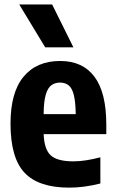

<svg xmlns="http://www.w3.org/2000/svg" viewBox="-20 -828 516 858"><path d="M289.5 10.5Q152.5 10.5 89.8 -56Q27 -122.5 27 -275.5Q27 -415 85.2 -485.2Q143.5 -555.5 249 -555.5Q349.5 -555.5 402.2 -485Q455 -414.5 455 -271.5V-228.5H175Q178 -159 207.5 -133Q237 -107 307.5 -107Q336 -107 366 -111.8Q396 -116.5 428.5 -125V-8Q355.5 10.5 289.5 10.5ZM248.5 -459Q226 -459 209.8 -447.2Q193.5 -435.5 184.5 -405Q175.5 -374.5 175 -318H318.5Q317.5 -374.5 309.5 -405Q301.5 -435.5 286 -447.2Q270.5 -459 248.5 -459ZM182 -616.5 66 -808H213L308 -616.5Z"/></svg>

Font: Encode Sans Cnd
Style: Bold
Weight: 700
Width: 3
Designer: Multiple Designers
Foundry: Impallari Type
Version: Version 3.002; ttfautohint (v1.8.3) -l 8 -r 50 -G 200 -x 14 